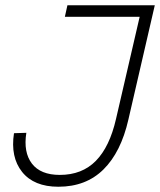

<svg xmlns="http://www.w3.org/2000/svg" viewBox="-20 -710 614 737"><path d="M204.1 6.8Q110.4 6.8 64.9 -50Q19.5 -106.9 33.7 -198.7L81.1 -200.2Q69.3 -125.5 102.5 -82Q135.7 -38.6 209.5 -38.6Q294.9 -38.6 347.9 -92.5Q400.9 -146.5 425.3 -253.4L516.1 -645.5H229L238.8 -689.9H574.2L472.7 -250.5Q444.3 -126 377.2 -59.6Q310.1 6.8 204.1 6.8Z"/></svg>

Font: HK Grotesk Light Legacy Italic
Style: Regular
Weight: 300
Italic angle: -13°
Designer: Alfredo Marco Pradil
Foundry: Hanken Design Co.
Version: Version 2.022;PS 002.022;hotconv 1.0.88;makeotf.lib2.5.64775